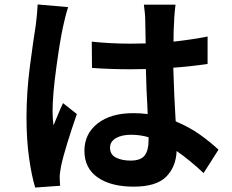

<svg xmlns="http://www.w3.org/2000/svg" viewBox="-20 -798 1040 862"><path d="M149 -778 286 -766Q280 -749 273 -721Q266 -693 263 -678Q250 -620 233 -496Q216 -372 216 -298Q216 -270 220 -235Q235 -272 251 -309Q257 -322 263 -335L325 -286Q303 -223 283 -158.5Q263 -94 254 -51Q252 -40 250 -26.5Q248 -13 248 -5Q248 2 248.5 13.5Q249 25 250 36L138 44Q122 -8 110.5 -89.5Q99 -171 99 -271Q99 -384 114.5 -502Q130 -620 140 -681Q141 -688 142 -697Q147 -736 149 -778ZM647 -167V-182Q609 -193 568 -193Q526 -193 500 -177.5Q474 -162 474 -135Q474 -104 500.5 -90.5Q527 -77 566 -77Q612 -77 629.5 -100Q647 -123 647 -167ZM961 -126 894 -21Q831 -80 773 -120Q770 -48 725.5 -4Q681 40 580 40Q478 40 418.5 -1.5Q359 -43 359 -121Q359 -197 418 -243.5Q477 -290 578 -290Q611 -290 643 -286Q642 -299 642 -313Q637 -396 635 -488Q600 -487 565 -487Q478 -487 393 -493L392 -611Q477 -602 565 -602Q600 -602 634 -603Q633 -633 633 -658Q633 -692 632 -712Q632 -723 630 -742Q628 -761 626 -777H768Q764 -746 762 -713Q762 -709 762 -705Q759 -668 759 -611Q840 -620 912 -634V-511Q840 -500 758 -494Q762 -362 768 -266Q769 -260 769 -253Q831 -227 878.5 -193Q926 -159 961 -126Z"/></svg>

Font: Source Han Sans CN Bold
Style: Bold
Weight: 700
Designer: Ryoko NISHIZUKA 西塚涼子 (kana & ideographs); Paul D. Hunt (Latin, Greek & Cyrillic); Wenlong ZHANG 张文龙 (bopomofo); Sandoll 
Foundry: Adobe Systems Incorporated
Version: Version 1.00;May 30, 2023;FontCreator 11.5.0.2422 32-bit